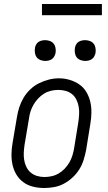

<svg xmlns="http://www.w3.org/2000/svg" viewBox="-20 -933 540 961"><path d="M201 8Q173 8 146 1.5Q119 -5 97.5 -20.5Q76 -36 62.5 -58.5Q49 -81 43 -107Q37 -133 37.5 -161.5Q38 -190 43 -218L65 -348Q69 -373 77 -397.5Q85 -422 98.5 -444.5Q112 -467 132 -486Q152 -505 175.5 -516.5Q199 -528 224 -534.5Q249 -541 275 -541Q303 -541 329.5 -533Q356 -525 377.5 -510Q399 -495 412.5 -472Q426 -449 432 -423Q438 -397 437.5 -368.5Q437 -340 432 -312L411 -182Q406 -157 398.5 -132.5Q391 -108 377 -85.5Q363 -63 343 -44.5Q323 -26 299.5 -13.5Q276 -1 250.5 3.5Q225 8 201 8ZM202 -47Q220 -47 238.5 -51Q257 -55 274 -65Q291 -75 304.5 -89.5Q318 -104 327.5 -120.5Q337 -137 342.5 -155Q348 -173 351 -191L372 -321Q375 -341 376 -360.5Q377 -380 374 -398Q371 -416 363 -433Q355 -450 341 -461.5Q327 -473 309 -478Q291 -483 271 -483Q253 -483 234.5 -478.5Q216 -474 200 -464Q184 -454 170.5 -439.5Q157 -425 147.5 -408.5Q138 -392 132.5 -374.5Q127 -357 125 -339L103 -209Q100 -189 99 -170Q98 -151 101 -132.5Q104 -114 112 -97.5Q120 -81 133.5 -69.5Q147 -58 165 -52.5Q183 -47 202 -47ZM406 -628Q394 -628 382.5 -632.5Q371 -637 364 -646Q357 -655 355 -667.5Q353 -680 355 -693Q356 -701 360.5 -709.5Q365 -718 372.5 -723Q380 -728 389 -730Q398 -732 406 -732Q419 -732 430.5 -727.5Q442 -723 449 -714Q456 -705 458 -692.5Q460 -680 458 -667Q456 -659 451.5 -650.5Q447 -642 439.5 -637Q432 -632 423.5 -630Q415 -628 406 -628ZM206 -628Q194 -628 182.5 -632.5Q171 -637 164 -646Q157 -655 155 -667.5Q153 -680 155 -693Q156 -701 160.5 -709.5Q165 -718 172.5 -723Q180 -728 189 -730Q198 -732 206 -732Q219 -732 230.5 -727.5Q242 -723 249 -714Q256 -705 258 -692.5Q260 -680 258 -667Q256 -659 251.5 -650.5Q247 -642 239.5 -637Q232 -632 223.5 -630Q215 -628 206 -628ZM190 -857V-913H490V-857Z"/></svg>

Font: Iosevka Slab Light
Style: Italic
Weight: 300
Italic angle: -9°
Monospace: yes
Designer: Belleve Invis
Foundry: Belleve Invis
Version: Version 11.1.1; ttfautohint (v1.8.3)